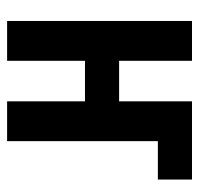

<svg xmlns="http://www.w3.org/2000/svg" viewBox="-30 -530 560 540"><g transform="rotate(90 250.0 -260.0)"><path d="M39 0V-520H151V-315H265V-520H485V-424H377V0H265V-219H151V0Z"/></g></svg>

Font: Iosevka SS18
Style: Bold
Weight: 700
Monospace: yes
Designer: Belleve Invis
Foundry: Belleve Invis
Version: Version 25.1.1; ttfautohint (v1.8.4)